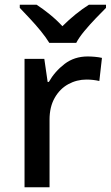

<svg xmlns="http://www.w3.org/2000/svg" viewBox="-20 -786 465 806"><path d="M348 -549Q362 -549 378.5 -547.5Q395 -546 408 -543L397 -446Q371 -452 343 -452Q302 -452 266.5 -432.5Q231 -413 209.5 -375Q188 -337 188 -284V0H83V-539H166L180 -442H185Q210 -486 251 -517.5Q292 -549 348 -549ZM187 -606Q173 -629 151 -656Q129 -683 105 -708.5Q81 -734 63 -753V-766H134Q160 -749 188.5 -726Q217 -703 242 -676Q269 -703 297.5 -726Q326 -749 353 -766H425V-753Q406 -734 381.5 -708.5Q357 -683 334.5 -656Q312 -629 300 -606Z"/></svg>

Font: Noto Sans Tai Tham Medium
Style: Regular
Weight: 500
Designer: Monotype Design Team 2013. Revised by David WIlliams 2020
Foundry: Monotype Imaging Inc.
Version: Version 2.002; ttfautohint (v1.8.4.7-5d5b)